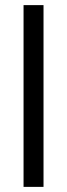

<svg xmlns="http://www.w3.org/2000/svg" viewBox="-20 -730 262 750"><path d="M72 0H150V-710H72Z"/></svg>

Font: Radis Sans
Style: Regular
Weight: 400
Designer: Gaël Goy
Foundry: Gaël Goy
Version: 1.0